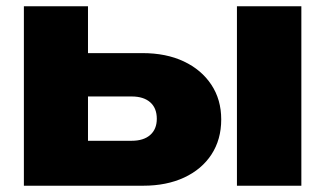

<svg xmlns="http://www.w3.org/2000/svg" viewBox="-20 -591 1035 611"><path d="M734 -571H939V0H734ZM56 0V-571H260V-50L197 -143H399Q437 -143 458 -161.5Q479 -180 479 -213Q479 -247 458 -265.5Q437 -284 399 -284H196V-422H433Q509 -422 565 -395.5Q621 -369 652.5 -321.5Q684 -274 684 -211Q684 -147 653 -99.5Q622 -52 566 -26Q510 0 436 0Z"/></svg>

Font: Unbounded
Style: Bold
Weight: 700
Designer: Luke Prowse, Jean-Baptiste Morizot, Fátima Lázaro, Florian Runge
Foundry: NaN
Version: Version 1.700